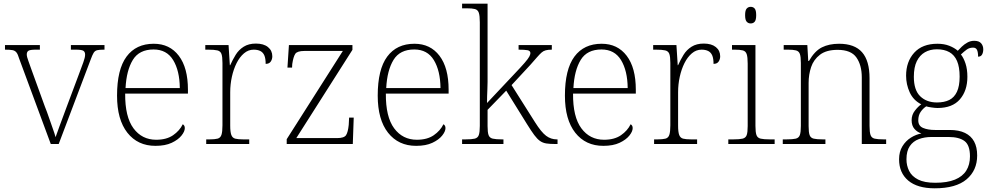

<svg xmlns="http://www.w3.org/2000/svg" viewBox="-20 -780 5363 1040"><path d="M84 -462Q77 -486 69 -496Q61 -506 47.5 -508.5Q34 -511 7 -511V-536H196V-511H174Q143 -511 134 -505Q125 -499 125 -485Q125 -473 133.5 -450.5Q142 -428 149 -407L223 -203Q234 -176 245 -143.5Q256 -111 266 -83.5Q276 -56 281 -37Q288 -56 303.5 -99.5Q319 -143 343 -206L406 -374Q422 -417 431.5 -443Q441 -469 441 -484Q441 -499 431.5 -505Q422 -511 390 -511H364V-536H546V-511H542Q518 -511 506 -508Q494 -505 487 -493.5Q480 -482 471 -457L298 0H255Z M822 10Q726 10 670 -61Q614 -132 614 -262Q614 -404 665.5 -473.5Q717 -543 813 -543Q899 -543 948.5 -478Q998 -413 998 -294V-273H658Q657 -147 703 -85Q749 -23 826 -23Q882 -23 917.5 -47.5Q953 -72 970 -107Q975 -104 978 -99Q981 -94 981 -86Q981 -68 963 -45.5Q945 -23 910 -6.5Q875 10 822 10ZM954 -303Q953 -397 918 -454.5Q883 -512 812 -512Q734 -512 699.5 -455.5Q665 -399 660 -303Z M1097 0V-25H1115Q1143 -25 1158.5 -29Q1174 -33 1179.5 -49.5Q1185 -66 1185 -101V-439Q1185 -473 1179.5 -488Q1174 -503 1157.5 -507Q1141 -511 1107 -511H1092V-536H1218L1225 -427H1227Q1240 -456 1256.5 -483Q1273 -510 1300 -527Q1327 -544 1366 -544Q1408 -544 1431.5 -525Q1455 -506 1455 -475Q1455 -459 1446.5 -446.5Q1438 -434 1419 -434Q1419 -463 1412 -479.5Q1405 -496 1390.5 -503.5Q1376 -511 1354 -511Q1325 -511 1301.5 -491Q1278 -471 1261.5 -438Q1245 -405 1236 -364Q1227 -323 1227 -280V-100Q1227 -65 1233 -49Q1239 -33 1254 -29Q1269 -25 1297 -25H1330V0Z M1533 0V-26L1837 -504H1629Q1590 -504 1579.5 -488.5Q1569 -473 1563 -433L1562 -414H1537L1545 -536H1889V-510L1585 -32H1806Q1844 -32 1854.5 -48Q1865 -64 1869 -104L1871 -143H1896L1891 0Z M2234 10Q2138 10 2082 -61Q2026 -132 2026 -262Q2026 -404 2077.5 -473.5Q2129 -543 2225 -543Q2311 -543 2360.5 -478Q2410 -413 2410 -294V-273H2070Q2069 -147 2115 -85Q2161 -23 2238 -23Q2294 -23 2329.5 -47.5Q2365 -72 2382 -107Q2387 -104 2390 -99Q2393 -94 2393 -86Q2393 -68 2375 -45.5Q2357 -23 2322 -6.5Q2287 10 2234 10ZM2366 -303Q2365 -397 2330 -454.5Q2295 -512 2224 -512Q2146 -512 2111.5 -455.5Q2077 -399 2072 -303Z M2483 0V-25H2501Q2535 -25 2551.5 -29Q2568 -33 2573.5 -48.5Q2579 -64 2579 -98V-659Q2579 -695 2573.5 -711Q2568 -727 2552.5 -731Q2537 -735 2509 -735H2483V-760H2621V-374Q2621 -356 2621 -336.5Q2621 -317 2620 -297Q2619 -277 2618.5 -258Q2618 -239 2618 -222L2763 -376Q2803 -418 2822 -440Q2841 -462 2847 -473.5Q2853 -485 2853 -492Q2853 -505 2837.5 -508Q2822 -511 2789 -511V-536H2969V-511Q2949 -511 2936 -507.5Q2923 -504 2913 -495Q2903 -486 2889 -470Q2875 -454 2853 -429L2751 -319L2878 -118Q2912 -64 2938 -44.5Q2964 -25 2996 -25H3000V0H2986Q2958 0 2939 -3Q2920 -6 2905 -16.5Q2890 -27 2874 -48.5Q2858 -70 2835 -107L2722 -289L2621 -185V-97Q2621 -63 2626.5 -48Q2632 -33 2649 -29Q2666 -25 2699 -25H2707V0Z M3248 10Q3152 10 3096 -61Q3040 -132 3040 -262Q3040 -404 3091.5 -473.5Q3143 -543 3239 -543Q3325 -543 3374.5 -478Q3424 -413 3424 -294V-273H3084Q3083 -147 3129 -85Q3175 -23 3252 -23Q3308 -23 3343.5 -47.5Q3379 -72 3396 -107Q3401 -104 3404 -99Q3407 -94 3407 -86Q3407 -68 3389 -45.5Q3371 -23 3336 -6.5Q3301 10 3248 10ZM3380 -303Q3379 -397 3344 -454.5Q3309 -512 3238 -512Q3160 -512 3125.5 -455.5Q3091 -399 3086 -303Z M3523 0V-25H3541Q3569 -25 3584.5 -29Q3600 -33 3605.5 -49.5Q3611 -66 3611 -101V-439Q3611 -473 3605.5 -488Q3600 -503 3583.5 -507Q3567 -511 3533 -511H3518V-536H3644L3651 -427H3653Q3666 -456 3682.5 -483Q3699 -510 3726 -527Q3753 -544 3792 -544Q3834 -544 3857.5 -525Q3881 -506 3881 -475Q3881 -459 3872.5 -446.5Q3864 -434 3845 -434Q3845 -463 3838 -479.5Q3831 -496 3816.5 -503.5Q3802 -511 3780 -511Q3751 -511 3727.5 -491Q3704 -471 3687.5 -438Q3671 -405 3662 -364Q3653 -323 3653 -280V-100Q3653 -65 3659 -49Q3665 -33 3680 -29Q3695 -25 3723 -25H3756V0Z M3925 0V-25H3952Q3986 -25 4002.5 -29Q4019 -33 4024.5 -48Q4030 -63 4030 -97V-435Q4030 -471 4024.5 -487Q4019 -503 4003.5 -507Q3988 -511 3960 -511H3945V-536H4072V-98Q4072 -64 4077.5 -48.5Q4083 -33 4100 -29Q4117 -25 4150 -25H4176V0ZM4046 -653Q4033 -653 4024.5 -662.5Q4016 -672 4016 -698Q4016 -724 4024.5 -733.5Q4033 -743 4046 -743Q4060 -743 4068 -733.5Q4076 -724 4076 -698Q4076 -672 4068 -662.5Q4060 -653 4046 -653Z M4220 0V-25H4240Q4274 -25 4290.5 -29Q4307 -33 4312.5 -48.5Q4318 -64 4318 -98V-439Q4318 -473 4312.5 -488Q4307 -503 4291.5 -507Q4276 -511 4248 -511H4225V-536H4353L4358 -450H4362Q4393 -504 4432 -523.5Q4471 -543 4525 -543Q4609 -543 4649.5 -497Q4690 -451 4690 -356V-98Q4690 -64 4695.5 -48.5Q4701 -33 4717.5 -29Q4734 -25 4767 -25H4780V0H4648V-361Q4648 -427 4619 -468.5Q4590 -510 4517 -510Q4456 -510 4421.5 -483.5Q4387 -457 4373.5 -416.5Q4360 -376 4360 -331V-97Q4360 -63 4365.5 -48Q4371 -33 4387.5 -29Q4404 -25 4437 -25H4451V0Z M5043 240Q4949 240 4899.5 198Q4850 156 4850 83Q4850 42 4868 12.5Q4886 -17 4914 -34.5Q4942 -52 4971 -57Q4949 -64 4933.5 -81.5Q4918 -99 4918 -129Q4918 -158 4935.5 -180.5Q4953 -203 4970 -215Q4927 -237 4907.5 -280Q4888 -323 4888 -370Q4888 -446 4932 -494.5Q4976 -543 5058 -543Q5094 -543 5122 -532Q5150 -521 5168 -505Q5177 -515 5190 -527.5Q5203 -540 5220 -549.5Q5237 -559 5257 -559Q5283 -559 5294.5 -545.5Q5306 -532 5306 -513Q5306 -496 5299.5 -484.5Q5293 -473 5278 -473Q5278 -498 5272 -510Q5266 -522 5251 -522Q5231 -522 5216.5 -511.5Q5202 -501 5185 -485Q5200 -466 5210 -435.5Q5220 -405 5220 -364Q5220 -289 5179.5 -242Q5139 -195 5058 -195Q5046 -195 5025.5 -198Q5005 -201 4997 -204Q4979 -192 4966.5 -173.5Q4954 -155 4954 -128Q4954 -98 4980 -87Q5006 -76 5045 -76H5124Q5174 -76 5207 -60Q5240 -44 5256.5 -13.5Q5273 17 5273 62Q5273 143 5215.5 191.5Q5158 240 5043 240ZM5046 210Q5111 210 5152.5 193Q5194 176 5214 144Q5234 112 5234 67Q5234 6 5204.5 -16Q5175 -38 5118 -38H5026Q4988 -38 4957 -26.5Q4926 -15 4908 11.5Q4890 38 4890 83Q4890 117 4904.5 146Q4919 175 4953 192.5Q4987 210 5046 210ZM5055 -225Q5095 -225 5122 -238.5Q5149 -252 5163.5 -283Q5178 -314 5178 -365Q5178 -417 5164 -449.5Q5150 -482 5122.5 -497.5Q5095 -513 5055 -513Q5018 -513 4990 -497Q4962 -481 4946 -448.5Q4930 -416 4930 -364Q4930 -292 4964.5 -258.5Q4999 -225 5055 -225Z"/></svg>

Font: Noto Serif Khmer ExtraLight
Style: Regular
Weight: 250
Version: Version 2.003